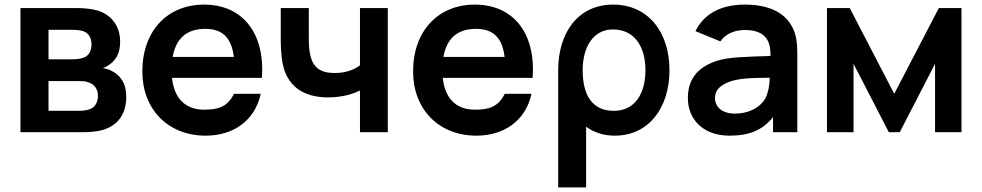

<svg xmlns="http://www.w3.org/2000/svg" viewBox="-20 -575 4272 835"><path d="M69 0H334.5C367.5 0 401.5 -2.5 426 -9.5C493.5 -29 529 -80.5 529 -153C529 -217 500.5 -249.5 464 -267.5C453 -273 439.5 -277 427 -279C439 -282.5 451 -289.5 462.5 -299C486.5 -318.5 502.5 -347 502.5 -393C502.5 -471 455.5 -514 403.5 -529.5C381.5 -535.5 350 -540 314.5 -540H69ZM191 -93V-222.5H323.5C333.5 -222.5 351 -222.5 364.5 -217C387 -210 406 -191 406 -158C406 -134 395.5 -109 371.5 -100.5C358 -95.5 340 -93 326 -93ZM191 -317V-445.5H288.5C295 -445.5 324.5 -445.5 341.5 -439.5C367 -431.5 378 -408 378 -381.5C378 -356 367.5 -334 346 -325C332 -319 311 -317 291 -317Z M874.5 15C993 15 1088 -48.5 1114 -167H997.5C969 -109 927 -98 867.5 -98C785.5 -98 737.5 -147.5 728 -236.5H1119C1133 -431 1035 -555 867.5 -555C708.5 -555 599 -441 599 -264C599 -100 710.5 15 874.5 15ZM731 -327.5C745 -407.5 791.5 -449.5 872.5 -449.5C947 -449.5 986.5 -412 997 -327.5Z M1545.5 -181.5V0H1666.5V-540H1545.5V-291C1520 -271.5 1483.5 -257.5 1435.5 -257.5C1373.5 -257.5 1342 -281 1329.5 -334.5C1323 -362 1323 -393.5 1323 -409V-540H1201V-409C1201 -390 1201 -339 1209.5 -298C1228.5 -203 1295.5 -151.5 1407 -151.5C1459 -151.5 1508 -162.5 1545.5 -181.5Z M2052 15C2170.5 15 2265.5 -48.5 2291.5 -167H2175C2146.5 -109 2104.5 -98 2045 -98C1963 -98 1915 -147.5 1905.5 -236.5H2296.5C2310.5 -431 2212.5 -555 2045 -555C1886 -555 1776.5 -441 1776.5 -264C1776.5 -100 1888 15 2052 15ZM1908.5 -327.5C1922.5 -407.5 1969 -449.5 2050 -449.5C2124.5 -449.5 2164 -412 2174.5 -327.5Z M2653.5 15C2803 15 2891.5 -108 2891.5 -270C2891.5 -434 2800 -555 2646.5 -555C2493 -555 2407.5 -431.5 2407.5 -270V240H2529V-24C2562 0.5 2604 15 2653.5 15ZM2514 -270C2514 -368 2558.5 -447 2645.5 -447C2742.5 -447 2787 -368 2787 -270C2787 -171 2743.5 -93 2649.5 -93C2552.5 -93 2514 -165.5 2514 -270Z M3004.5 -439.5 3113 -395C3136.5 -430.5 3179 -444.5 3219 -444.5C3298 -444.5 3333.5 -408.5 3330.5 -331.5C3229 -328 3149.5 -328 3094.5 -309.5C3009 -280 2971.5 -226.5 2971.5 -148C2971.5 -59 3035 15 3152.5 15C3237.5 15 3296 -8 3342 -66V0H3447.5V-331.5C3447.5 -379 3446 -417 3427 -454.5C3391.5 -526 3315 -555 3219 -555C3109 -555 3039 -510 3004.5 -439.5ZM3089.5 -149.5C3089.5 -184.5 3113.5 -205 3155 -220.5C3193 -233.5 3241.5 -236.5 3327.5 -237C3326.5 -213.5 3324 -186 3316.5 -167C3307.5 -129 3258.5 -81 3176.5 -81C3119.5 -81 3089.5 -110 3089.5 -149.5Z M3576.5 0H3692V-297.5L3845.5 0H3893L4046.5 -297.5V0H4161.5V-540H4063L3869 -167L3675.5 -540H3576.5Z"/></svg>

Font: Eudonet
Style: Bold
Weight: 700
Designer: Mikhail Sharanda
Foundry: Mikhail Sharanda
Version: Version 4.503;Glyphs 3.1.2 (3151)